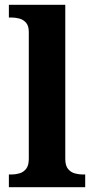

<svg xmlns="http://www.w3.org/2000/svg" viewBox="-20 -780 392 800"><path d="M17 0V-53H29Q44 -53 60.5 -57.5Q77 -62 88.5 -76Q100 -90 100 -118V-646Q100 -673 88 -686Q76 -699 59.5 -703Q43 -707 29 -707H17V-760H252V-118Q252 -90 263.5 -76Q275 -62 292 -57.5Q309 -53 323 -53H335V0Z"/></svg>

Font: Noto Serif Khojki
Style: Bold
Weight: 700
Version: Version 2.003